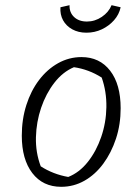

<svg xmlns="http://www.w3.org/2000/svg" viewBox="-20 -712 527 740"><path d="M216 8Q145 8 104.5 -45Q64 -98 64 -189Q64 -252 81.5 -307Q99 -362 130.5 -403.5Q162 -445 204 -468.5Q246 -492 294 -492Q364 -492 404.5 -439.5Q445 -387 445 -295Q445 -232 427 -177.5Q409 -123 378 -81Q347 -39 305.5 -15.5Q264 8 216 8ZM243 -30Q286 -47 318.5 -88Q351 -129 370 -184Q389 -239 390 -299Q391 -359 372 -413Q347 -429 320 -439Q293 -449 265 -453Q222 -435 189.5 -393Q157 -351 138.5 -296.5Q120 -242 118.5 -183Q117 -124 137 -71Q160 -56 187 -45.5Q214 -35 243 -30ZM313 -586Q282 -586 258.5 -599Q235 -612 223 -634Q211 -656 213 -684L248 -692Q247 -664 265.5 -646.5Q284 -629 315 -629Q346 -629 372.5 -647Q399 -665 410 -692L445 -684Q439 -656 419.5 -634Q400 -612 372.5 -599Q345 -586 313 -586Z"/></svg>

Font: Piazzolla Thin ExtraLight
Style: Italic
Weight: 250
Italic angle: -11.3°
Version: Version 2.005